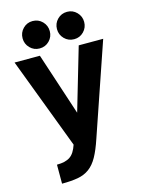

<svg xmlns="http://www.w3.org/2000/svg" viewBox="-136 -807 802 1084"><g transform="rotate(-15 265.0 -265.0)"><path d="M88 89Q113 89 132 84.5Q151 80 165 70.5Q179 61 189.5 44.5Q200 28 208 4L6 -530H154L274 -165L381 -530H524L341 4Q320 67 298.5 105.5Q277 144 248.5 165Q220 186 181.5 193Q143 200 88 200ZM164 -570Q131 -570 108 -593.5Q85 -617 85 -650Q85 -683 108 -706.5Q131 -730 164 -730Q198 -730 221 -706.5Q244 -683 244 -650Q244 -617 221 -593.5Q198 -570 164 -570ZM366 -570Q332 -570 309 -593.5Q286 -617 286 -650Q286 -683 309 -706.5Q332 -730 366 -730Q399 -730 422 -706.5Q445 -683 445 -650Q445 -617 422 -593.5Q399 -570 366 -570Z"/></g></svg>

Font: 
Style: 㨦
Weight: 700
Designer: A.Korolkova, Vitaly Kuzmin
Foundry: ParaType Ltd
Version: Version 2.000